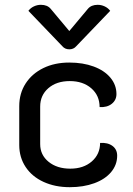

<svg xmlns="http://www.w3.org/2000/svg" viewBox="-20 -769 552 798"><path d="M60 -166V-328Q60 -381 86.5 -422Q113 -463 160 -486Q207 -509 268 -509Q325 -509 369.5 -492.5Q414 -476 439 -446Q464 -416 464 -378Q464 -353 444.5 -337.5Q425 -322 394 -324Q394 -372 359.5 -402Q325 -432 270 -432Q215 -432 181 -402.5Q147 -373 147 -326V-170Q147 -125 182 -96.5Q217 -68 272 -68Q327 -68 361.5 -98Q396 -128 396 -175Q428 -177 447.5 -162.5Q467 -148 467 -122Q467 -84 442 -54Q417 -24 372 -7.5Q327 9 270 9Q209 9 161 -13Q113 -35 86.5 -75Q60 -115 60 -166ZM345 -732Q359 -749 386 -749Q401 -749 415 -742.5Q429 -736 438 -724L297 -577Q286 -564 268 -564Q250 -564 239 -577L98 -724Q107 -736 121 -742.5Q135 -749 150 -749Q177 -749 191 -732L268 -640Z"/></svg>

Font: K2D
Style: Regular
Weight: 400
Version: Version 1.000; ttfautohint (v1.6)